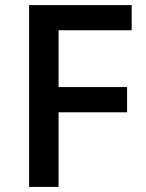

<svg xmlns="http://www.w3.org/2000/svg" viewBox="-20 -734 572 754"><path d="M210 0H94.2V-713.9H497.1V-615.2H210V-392.1H479V-293H210Z"/></svg>

Font: OpenSans-Semibold
Style: Regular
Weight: 600
Foundry: Ascender Corporation
Version: Version 1.10